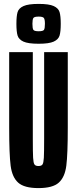

<svg xmlns="http://www.w3.org/2000/svg" viewBox="-20 -955 395 983"><path d="M27 -301V-688H148V-246Q148 -173 149.5 -147Q151 -121 156.5 -113Q162 -105 177 -105Q192 -105 197.5 -113Q203 -121 204.5 -147Q206 -173 206 -246V-688H327V-301Q327 -165 319.5 -106.5Q312 -48 281 -20Q250 8 177 8Q104 8 73 -20Q42 -48 34.5 -106.5Q27 -165 27 -301ZM64 -833Q64 -873 70 -893Q76 -913 100.5 -924Q125 -935 178 -935Q231 -935 255 -924Q279 -913 285 -893Q291 -873 291 -833Q291 -793 285 -773Q279 -753 255 -742Q231 -731 178 -731Q124 -731 100 -742Q76 -753 70 -773Q64 -793 64 -833ZM210 -833Q210 -856 204.5 -863Q199 -870 178 -870Q156 -870 151 -863Q146 -856 146 -833Q146 -809 151 -802Q156 -795 178 -795Q200 -795 205 -802Q210 -809 210 -833Z"/></svg>

Font: Saira Ultra Condensed ExtraBold
Style: Regular
Weight: 800
Width: 1
Designer: Hector Gatti with collaboration of the Omnibus-Type team
Foundry: Omnibus-Type
Version: Version 1.001; ttfautohint (v1.8)